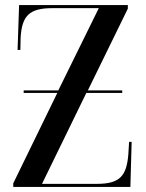

<svg xmlns="http://www.w3.org/2000/svg" viewBox="-20 -734 574 754"><path d="M32 0H492L497 -177H487L484 -128C477 -41 449 -12 360 -12H145L319 -369H460V-379H325L482 -700V-714H55L49 -538H60L61 -586C66 -673 96 -702 186 -702H368L209 -379H73V-369H205L32 -14Z"/></svg>

Font: Noto Serif Display Condensed Medium
Style: Regular
Weight: 500
Width: 3
Designer: Monotype Design Team
Foundry: Monotype Imaging Inc.
Version: Version 2.009